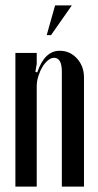

<svg xmlns="http://www.w3.org/2000/svg" viewBox="-20 -691 364 711"><path d="M118 -423Q145 -503 201 -503Q239 -503 265 -474.5Q291 -446 291 -404V0H209V-426Q209 -477 180 -477Q169 -477 157.5 -467.5Q146 -458 137 -443Q128 -428 122 -409Q116 -390 116 -372V0H37V-495H116V-454L111 -425ZM153 -561 184 -671H246L169 -561Z"/></svg>

Font: Moniqa SemBd Narrow Heading
Style: Regular
Weight: 600
Width: 4
Designer: Rajesh Rajput
Foundry: Rajesh Rajput
Version: Version 1.000